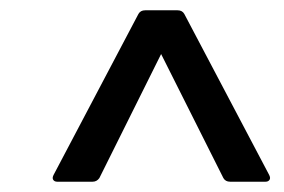

<svg xmlns="http://www.w3.org/2000/svg" viewBox="-20 -703 551 373"><path d="M91 -350Q86 -350 83.5 -353.5Q81 -357 84 -363L249 -676Q253 -683 262 -683H325Q334 -683 338 -676L503 -363Q506 -357 503.5 -353.5Q501 -350 496 -350H427Q418 -350 414 -357L293 -598L173 -357Q168 -350 160 -350Z"/></svg>

Font: Sofia Sans Medium
Style: Italic
Weight: 500
Italic angle: -9°
Version: Version 4.101